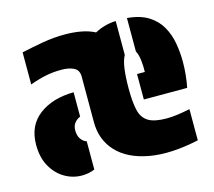

<svg xmlns="http://www.w3.org/2000/svg" viewBox="-89 -691 901 809"><g transform="rotate(-15 361.5 -286.5)"><path d="M683 -7Q558 20 467.5 3.5Q377 -13 328.5 -65Q280 -117 280 -194V-393Q280 -422 258 -432.5Q236 -443 205 -443Q167 -443 134 -436Q101 -429 66 -416V-556Q111 -566 159.5 -574.5Q208 -583 257 -583Q294 -583 327 -577Q360 -571 387 -557Q407 -568 430 -574.5Q453 -581 479 -582V-434Q468 -415 463 -379.5Q458 -344 458 -292Q458 -233 466.5 -197.5Q475 -162 501.5 -146Q528 -130 581 -130Q603 -130 628.5 -133.5Q654 -137 683 -143ZM508 -232V-343H542Q543 -366 540 -393Q537 -420 528 -436V-582Q585 -577 620.5 -554.5Q656 -532 675 -498Q694 -464 701 -424Q708 -384 708 -343Q708 -315 705 -285.5Q702 -256 697 -232ZM174 10Q134 10 99 -10.5Q64 -31 42 -70Q20 -109 20 -164Q20 -248 78.5 -292.5Q137 -337 230 -338V-232Q214 -225 204.5 -212.5Q195 -200 195 -181Q195 -158 205 -143.5Q215 -129 230 -124V-1Q204 10 174 10Z"/></g></svg>

Font: Protest Guerrilla
Style: Regular
Weight: 400
Designer: Octavio Pardo
Foundry: Ashler Design
Version: Version 2.005; ttfautohint (v1.8.4.7-5d5b)